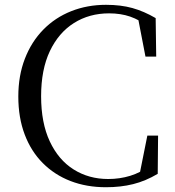

<svg xmlns="http://www.w3.org/2000/svg" viewBox="-20 -765 731 801"><path d="M422 16.1Q341.2 16.1 274.3 -9.7Q207.5 -35.5 158.5 -84.7Q109.5 -133.8 83 -204Q56.4 -274.1 56.4 -362.1Q56.4 -449.6 83.9 -520.4Q111.3 -591.1 160.8 -641.5Q210.3 -691.9 277.2 -718.4Q344.2 -744.9 422.3 -744.9Q483.8 -744.9 532.2 -731.5Q580.6 -718 629.4 -689.5L631.7 -528.8H586.9L553.4 -702.3L604 -685.4V-650.8Q562.3 -682.3 522.9 -695.8Q483.6 -709.3 435.2 -709.3Q352.6 -709.3 288.6 -669Q224.6 -628.7 188 -551.7Q151.5 -474.7 151.5 -363.5Q151.5 -252.4 187.7 -175.1Q224 -97.7 287.3 -58Q350.7 -18.2 431.3 -18.2Q479.5 -18.2 523.1 -31.5Q566.8 -44.8 609.2 -76.2V-43.1L560.6 -29.3L594.7 -199.3H639.5L638 -39.8Q587.2 -9.6 535.4 3.2Q483.6 16.1 422 16.1Z"/></svg>

Font: Noto Serif HK
Style: Regular
Weight: 200
Designer: Ryoko NISHIZUKA 西塚涼子 (kana & ideographs); Frank Grießhammer (Latin, Greek & Cyrillic); Wenlong ZHANG 张文龙 (bopomofo); San
Foundry: Adobe
Version: Version 2.001;hotconv 1.1.0;makeotfexe 2.6.0